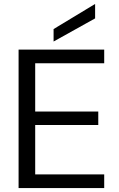

<svg xmlns="http://www.w3.org/2000/svg" viewBox="-20 -951 604 971"><path d="M74 0V-700H507V-631H158V-387H477V-319H158V-69H507V0ZM251 -741V-804L461 -931V-858Z"/></svg>

Font: DeepMind Sans
Style: Regular
Weight: 400
Designer: Jonny Pinhorn / Modifications: Colophon Foundry
Foundry: Colophon Foundry
Version: Version 1.002; ttfautohint (v1.8.2)